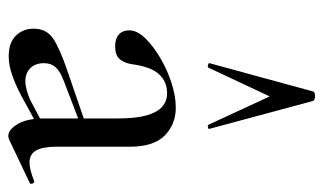

<svg xmlns="http://www.w3.org/2000/svg" viewBox="-178 -592 778 462"><g transform="rotate(90 211.0 -361.0)"><path d="M316 6Q312 8 307 8Q292 8 278.5 -14.5Q265 -37 265 -79V-255Q265 -299 257.5 -325Q250 -351 236.5 -362.5Q223 -374 205 -374Q183 -374 168 -363Q153 -352 145.5 -333.5Q138 -315 135 -293Q133 -274 123.5 -261.5Q114 -249 91 -249Q73 -249 63 -258Q53 -267 53 -283Q53 -302 72 -321.5Q91 -341 120 -358Q149 -375 180.5 -385Q212 -395 239 -395Q279 -395 306 -368.5Q333 -342 333 -285V-108Q333 -75 342 -59Q351 -43 371 -43Q388 -43 415 -54Q419 -56 421.5 -50.5Q424 -45 419 -43ZM115 7Q83 7 66 -10Q49 -27 49 -53Q49 -84 73 -100Q97 -116 150 -134L275 -177L278 -165L176 -126Q152 -117 142 -106Q132 -95 132 -78Q132 -57 144 -45Q156 -33 175 -33Q185 -33 196 -36Q207 -39 219 -44L295 -84L296 -70L210 -23Q181 -8 158.5 -0.5Q136 7 115 7ZM290 -476Q292 -474 286.5 -472.5Q281 -471 280 -474L212 -621L143 -474Q142 -471 136.5 -472.5Q131 -474 132 -476L200 -725Q201 -730 211 -730Q221 -730 223 -725Z"/></g></svg>

Font: Cormorant Light Medium
Style: Regular
Weight: 500
Version: Version 4.000